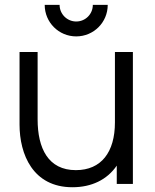

<svg xmlns="http://www.w3.org/2000/svg" viewBox="-20 -753 634 786"><path d="M292 -604C363.5 -604 421 -661.5 421 -733H360C360 -695.5 330 -665 292 -665C254.5 -665 224 -695.5 224 -733H163C163 -661.5 220.5 -604 292 -604ZM276.5 13.5C354 13.5 418 -16.5 458 -75V0H524V-540H450.5V-252C450.5 -130 394.5 -56.5 290.5 -56.5C177.5 -56.5 134 -145.5 134 -264.5V-540H60V-243C60 -121.5 114.5 13.5 276.5 13.5Z"/></svg>

Font: Manrope
Style: Regular
Weight: 400
Designer: Mikhail Sharanda
Foundry: Mikhail Sharanda
Version: Version 4.505